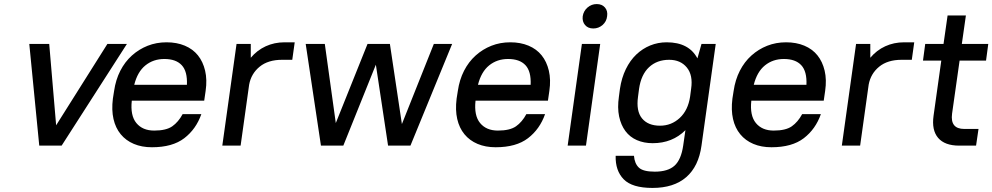

<svg xmlns="http://www.w3.org/2000/svg" viewBox="-20 -716 4879 944"><path d="M124 -500H222L256 -100L508 -500H604L283 0H173Z M727 8Q677 8 638 -8.5Q599 -25 573.5 -56Q548 -87 538 -131Q528 -175 535 -231L541 -269Q549 -324 571.5 -368Q594 -412 628.5 -443Q663 -474 706 -491Q749 -508 799 -508Q849 -508 888.5 -491.5Q928 -475 953 -444Q978 -413 988.5 -368.5Q999 -324 991 -269L984 -221H628Q620 -148 650.5 -111Q681 -74 738 -74Q797 -74 827 -95Q857 -116 878 -155H970Q944 -81 886 -36.5Q828 8 727 8ZM788 -426Q734 -426 695 -394.5Q656 -363 640 -299H899Q902 -365 873.5 -395.5Q845 -426 788 -426Z M1143 -500H1213V-432Q1244 -469 1286.5 -488.5Q1329 -508 1379 -508H1429L1417 -422H1367Q1298 -422 1256.5 -388Q1215 -354 1205 -300L1163 0H1073Z M1828 -398 1668 0H1558L1483 -500H1577L1631 -111L1787 -500H1897L1956 -106L2113 -500H2203L1998 0H1888Z M2417 8Q2367 8 2328 -8.5Q2289 -25 2263.5 -56Q2238 -87 2228 -131Q2218 -175 2225 -231L2231 -269Q2239 -324 2261.5 -368Q2284 -412 2318.5 -443Q2353 -474 2396 -491Q2439 -508 2489 -508Q2539 -508 2578.5 -491.5Q2618 -475 2643 -444Q2668 -413 2678.5 -368.5Q2689 -324 2681 -269L2674 -221H2318Q2310 -148 2340.5 -111Q2371 -74 2428 -74Q2487 -74 2517 -95Q2547 -116 2568 -155H2660Q2634 -81 2576 -36.5Q2518 8 2417 8ZM2478 -426Q2424 -426 2385 -394.5Q2346 -363 2330 -299H2589Q2592 -365 2563.5 -395.5Q2535 -426 2478 -426Z M2841 -500H2931L2861 0H2771ZM2897 -576Q2871 -576 2856.5 -593Q2842 -610 2845 -636Q2849 -662 2868.5 -679Q2888 -696 2914 -696Q2940 -696 2954.5 -679Q2969 -662 2965 -636Q2962 -610 2942.5 -593Q2923 -576 2897 -576Z M3189 -12Q3146 -12 3111.5 -27Q3077 -42 3055 -71.5Q3033 -101 3024 -143.5Q3015 -186 3023 -241L3028 -279Q3036 -333 3057 -376Q3078 -419 3108.5 -448Q3139 -477 3177 -492.5Q3215 -508 3258 -508Q3367 -508 3409 -429L3429 -500H3499L3429 0Q3415 102 3354 155Q3293 208 3188 208Q3088 208 3046.5 165.5Q3005 123 3007 50H3097Q3100 88 3121 108Q3142 128 3199 128Q3264 128 3296.5 98.5Q3329 69 3339 0L3350 -76Q3286 -12 3189 -12ZM3225 -98Q3281 -98 3322 -136Q3363 -174 3373 -241L3378 -279Q3388 -346 3357 -384Q3326 -422 3270 -422Q3210 -422 3171 -385.5Q3132 -349 3122 -279L3117 -241Q3107 -170 3136.5 -134Q3166 -98 3225 -98Z M3773 8Q3723 8 3684 -8.5Q3645 -25 3619.5 -56Q3594 -87 3584 -131Q3574 -175 3581 -231L3587 -269Q3595 -324 3617.5 -368Q3640 -412 3674.5 -443Q3709 -474 3752 -491Q3795 -508 3845 -508Q3895 -508 3934.5 -491.5Q3974 -475 3999 -444Q4024 -413 4034.5 -368.5Q4045 -324 4037 -269L4030 -221H3674Q3666 -148 3696.5 -111Q3727 -74 3784 -74Q3843 -74 3873 -95Q3903 -116 3924 -155H4016Q3990 -81 3932 -36.5Q3874 8 3773 8ZM3834 -426Q3780 -426 3741 -394.5Q3702 -363 3686 -299H3945Q3948 -365 3919.5 -395.5Q3891 -426 3834 -426Z M4189 -500H4259V-432Q4290 -469 4332.5 -488.5Q4375 -508 4425 -508H4475L4463 -422H4413Q4344 -422 4302.5 -388Q4261 -354 4251 -300L4209 0H4119Z M4529 -500H4619L4639 -640H4729L4709 -500H4839L4828 -418H4698L4661 -157Q4651 -82 4721 -82H4791L4779 0H4696Q4625 0 4592.5 -38Q4560 -76 4570 -147L4608 -418H4518Z"/></svg>

Font: Retni Sans Medium
Style: Italic
Weight: 500
Italic angle: -8°
Designer: Vitaly Kuzmin
Foundry: ParaType Ltd.
Version: Version 1.00;June 10, 2019;FontCreator 11.5.0.2425 64-bit; t